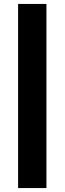

<svg xmlns="http://www.w3.org/2000/svg" viewBox="-20 -746 332 976"><path d="M72 210V-726H216V210Z"/></svg>

Font: Archivo Expanded Black
Style: Italic
Weight: 900
Width: 7
Italic angle: -10°
Designer: Hector Gatti
Foundry: Omnibus-Type
Version: Version 2.001